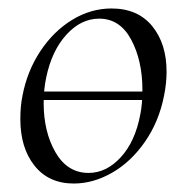

<svg xmlns="http://www.w3.org/2000/svg" viewBox="-20 -419 438 453"><path d="M64 -203H343V-183H64ZM28 -138Q28 -169 33 -193Q44 -251 75 -298Q106 -345 150 -372Q194 -399 243 -399Q305 -399 339 -357.5Q373 -316 373 -250Q373 -222 367 -193Q355 -132 322 -84.5Q289 -37 244.5 -11.5Q200 14 154 14Q95 14 61.5 -28Q28 -70 28 -138ZM311 -149Q316 -173 316 -207Q316 -276 289.5 -325.5Q263 -375 214 -375Q171 -375 136.5 -337Q102 -299 89 -236Q83 -208 83 -176Q83 -108 111 -59.5Q139 -11 189 -11Q231 -11 265 -48Q299 -85 311 -149Z"/></svg>

Font: Cormorant Garamond
Style: Italic
Weight: 400
Italic angle: -10°
Designer: Christian Thalmann (Catharsis Fonts)
Foundry: Catharsis Fonts
Version: Version 4.000